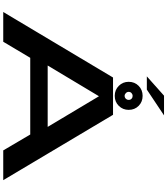

<svg xmlns="http://www.w3.org/2000/svg" viewBox="56 -1088 1032 1184"><g transform="rotate(90 572.0 -496.0)"><path d="M54 0H237.5L336.5 -166.5H809.5L907.5 0H1091L688 -677H458ZM384 -274 573 -589.5H574L762.5 -274ZM571 -687.5Q608 -687.5 632.8 -712.5Q657.5 -737.5 657.5 -773.5Q657.5 -810.5 632.8 -835Q608 -859.5 571 -859.5Q534.5 -859.5 509.5 -835Q484.5 -810.5 484.5 -773.5Q484.5 -737.5 509.5 -712.5Q534.5 -687.5 571 -687.5ZM571 -748.5Q562 -748.5 554.2 -756Q546.5 -763.5 546.5 -773.5Q546.5 -784.5 554.2 -791.2Q562 -798 571 -798Q581.5 -798 588.8 -791.2Q596 -784.5 596 -773.5Q596 -763.5 588.8 -756Q581.5 -748.5 571 -748.5ZM451 -885.5H532.5L691.5 -991.5H570Z"/></g></svg>

Font: Anybody ExtraExpanded SemiBold
Style: Regular
Weight: 600
Width: 8
Version: Version 1.113;gftools[0.9.25]